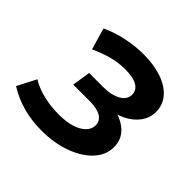

<svg xmlns="http://www.w3.org/2000/svg" viewBox="-156 -685 838 838"><g transform="rotate(45 263.0 -266.5)"><path d="M201 9Q80 9 -14 -50L31 -137Q64 -116 109.5 -105Q155 -94 205 -94Q251 -94 283.5 -104Q316 -114 334.5 -132.5Q353 -151 353 -174Q353 -202 329 -216.5Q305 -231 261 -231H158L171 -316H257Q309 -316 340 -334Q371 -352 371 -381Q371 -409 346 -424Q321 -439 271 -439Q231 -439 192.5 -429Q154 -419 107 -398L78 -498Q129 -521 181 -531.5Q233 -542 282 -542Q346 -542 395 -525Q444 -508 471 -476.5Q498 -445 498 -402Q498 -366 476.5 -336Q455 -306 417 -287Q379 -268 328 -263L325 -287Q395 -281 436 -249Q477 -217 477 -164Q477 -115 441 -76Q405 -37 342.5 -14Q280 9 201 9Z"/></g></svg>

Font: MOST Montserrat SemiBold
Style: Italic
Weight: 600
Italic angle: -11.3°
Designer: Julieta Ulanovsky
Foundry: Julieta Ulanovsky
Version: Version 8.000;March 11, 2024;FontCreator 15.0.0.2926 64-bit